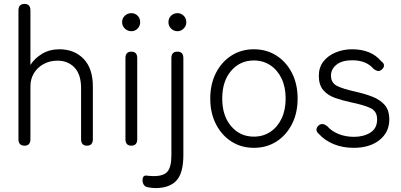

<svg xmlns="http://www.w3.org/2000/svg" viewBox="-20 -742 2041 978"><path d="M105 0Q74 0 74 -33V-689Q74 -722 105 -722Q135 -722 135 -689V-411Q156 -445 194.5 -468Q233 -491 282 -491Q359 -491 406 -442Q453 -393 453 -302V-33Q453 0 423 0Q393 0 393 -33V-293Q393 -363 359.5 -398Q326 -433 273 -433Q233 -433 201.5 -415.5Q170 -398 152.5 -368.5Q135 -339 135 -303V-33Q135 0 105 0Z M649 0Q619 0 619 -33V-446Q619 -479 649 -479Q679 -479 679 -446V-33Q679 0 649 0ZM649 -583Q630 -583 616 -596.5Q602 -610 602 -629Q602 -649 616 -662Q630 -675 649 -675Q668 -675 681 -662Q694 -649 694 -629Q694 -610 681 -596.5Q668 -583 649 -583Z M772 216Q764 216 754.5 215Q745 214 734 212Q720 210 713 200Q706 190 706 176Q706 148 731 153Q739 154 747.5 154.5Q756 155 764 155Q814 155 833.5 131.5Q853 108 853 48V-446Q853 -479 884 -479Q914 -479 914 -446V48Q914 140 878.5 178Q843 216 772 216ZM884 -583Q865 -583 851.5 -596.5Q838 -610 838 -629Q838 -649 851.5 -662Q865 -675 884 -675Q902 -675 915.5 -662Q929 -649 929 -629Q929 -610 915.5 -596.5Q902 -583 884 -583Z M1273 11Q1209 11 1159 -21Q1109 -53 1080 -109.5Q1051 -166 1051 -240Q1051 -314 1080 -370.5Q1109 -427 1159 -459Q1209 -491 1273 -491Q1338 -491 1388 -459Q1438 -427 1467 -370.5Q1496 -314 1496 -240Q1496 -166 1467 -109.5Q1438 -53 1388 -21Q1338 11 1273 11ZM1273 -46Q1320 -46 1356.5 -70Q1393 -94 1414 -137.5Q1435 -181 1435 -240Q1435 -299 1414 -342.5Q1393 -386 1356.5 -410Q1320 -434 1273 -434Q1203 -434 1157.5 -381.5Q1112 -329 1112 -240Q1112 -152 1157.5 -99Q1203 -46 1273 -46Z M1781 11Q1726 11 1680.5 -7.5Q1635 -26 1604 -60Q1591 -71 1592 -82.5Q1593 -94 1603 -103Q1622 -119 1647 -99Q1670 -73 1705.5 -59Q1741 -45 1783 -45Q1832 -45 1866.5 -66.5Q1901 -88 1901 -134Q1901 -175 1868 -191Q1835 -207 1767 -221Q1725 -230 1687.5 -243Q1650 -256 1627 -282.5Q1604 -309 1604 -356Q1604 -399 1627.5 -429Q1651 -459 1690 -475Q1729 -491 1773 -491Q1871 -491 1922 -430Q1936 -420 1936 -409Q1936 -398 1926 -389Q1916 -379 1905.5 -380.5Q1895 -382 1883 -391Q1846 -435 1774 -435Q1722 -435 1694 -412.5Q1666 -390 1666 -357Q1666 -320 1696.5 -304.5Q1727 -289 1791 -275Q1836 -265 1875.5 -250Q1915 -235 1939 -208Q1963 -181 1963 -133Q1963 -69 1913.5 -29Q1864 11 1781 11Z"/></svg>

Font: Shin Retro Maru Gothic Regular
Style: Regular
Weight: 400
Designer: Iose
Foundry: Typographish
Version: Version 1.002